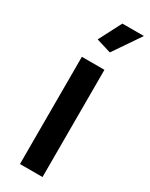

<svg xmlns="http://www.w3.org/2000/svg" viewBox="-193 -771 635 811"><g transform="rotate(30 124.5 -365.0)"><path d="M66 0V-523H176V0ZM159 -598 87 -620 144 -730H249Z"/></g></svg>

Font: Raleway Thin SemiBold
Style: Regular
Weight: 600
Version: Version 4.026